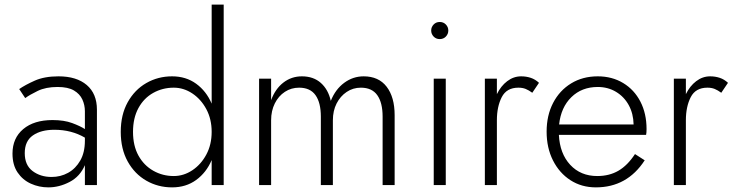

<svg xmlns="http://www.w3.org/2000/svg" viewBox="-20 -800 3176 830"><path d="M89 -376 63 -415Q89 -433 130.5 -451.5Q172 -470 233 -470Q311 -470 355 -432.5Q399 -395 399 -326V0H347V-86Q326 -37 281 -13.5Q236 10 189 10Q149 10 113.5 -6Q78 -22 56 -54.5Q34 -87 34 -136Q34 -203 80.5 -242Q127 -281 207 -281Q257 -281 292 -268Q327 -255 347 -242V-319Q347 -346 336 -370Q325 -394 299.5 -409Q274 -424 229 -424Q178 -424 143 -407Q108 -390 89 -376ZM87 -138Q87 -86 121 -60.5Q155 -35 203 -35Q242 -35 274.5 -53Q307 -71 327 -106Q347 -141 347 -192V-205Q289 -239 215 -239Q157 -239 122 -214.5Q87 -190 87 -138Z M502 -230Q502 -304 532 -358Q562 -412 612.5 -441Q663 -470 724 -470Q784 -470 828 -438Q872 -406 895 -352V-780H947V0H895V-108Q872 -54 828 -22Q784 10 724 10Q663 10 612.5 -19Q562 -48 532 -102Q502 -156 502 -230ZM555 -230Q555 -170 578.5 -127.5Q602 -85 642.5 -62Q683 -39 731 -39Q774 -39 811.5 -64Q849 -89 872 -132Q895 -175 895 -230Q895 -285 872 -328Q849 -371 811.5 -396Q774 -421 731 -421Q683 -421 642.5 -398.5Q602 -376 578.5 -333Q555 -290 555 -230Z M1686 -302V0H1634V-296Q1634 -356 1611 -388.5Q1588 -421 1540 -421Q1506 -421 1478.5 -402.5Q1451 -384 1435 -352.5Q1419 -321 1419 -280V0H1367V-296Q1367 -356 1344 -388.5Q1321 -421 1273 -421Q1239 -421 1211.5 -403Q1184 -385 1168 -353Q1152 -321 1152 -280V0H1100V-460H1152V-367Q1170 -416 1205 -443Q1240 -470 1285 -470Q1335 -470 1367 -441.5Q1399 -413 1410 -364Q1430 -414 1468 -442Q1506 -470 1552 -470Q1617 -470 1651.5 -425Q1686 -380 1686 -302Z M1844 -668Q1844 -683 1854.5 -694Q1865 -705 1881 -705Q1897 -705 1907.5 -694Q1918 -683 1918 -668Q1918 -653 1907.5 -642Q1897 -631 1881 -631Q1865 -631 1854.5 -642Q1844 -653 1844 -668ZM1855 -460H1907V0H1855Z M2128 -460V-393Q2145 -428 2172.5 -449Q2200 -470 2233 -470Q2255 -470 2274.5 -463.5Q2294 -457 2310 -442L2281 -399Q2266 -410 2252.5 -415.5Q2239 -421 2221 -421Q2170 -421 2149 -380Q2128 -339 2128 -280V0H2076V-460Z M2556 10Q2494 10 2446 -21Q2398 -52 2370.5 -106.5Q2343 -161 2343 -231Q2343 -301 2371 -355Q2399 -409 2449 -439.5Q2499 -470 2564 -470Q2626 -470 2674 -441Q2722 -412 2748.5 -360.5Q2775 -309 2775 -242Q2775 -226 2773 -217H2396Q2400 -136 2445 -87.5Q2490 -39 2562 -39Q2614 -39 2653.5 -62Q2693 -85 2725 -134L2767 -107Q2691 10 2556 10ZM2564 -424Q2495 -424 2450 -380Q2405 -336 2397 -262H2719Q2718 -309 2698 -345.5Q2678 -382 2643 -403Q2608 -424 2564 -424Z M2945 -460V-393Q2962 -428 2989.5 -449Q3017 -470 3050 -470Q3072 -470 3091.5 -463.5Q3111 -457 3127 -442L3098 -399Q3083 -410 3069.5 -415.5Q3056 -421 3038 -421Q2987 -421 2966 -380Q2945 -339 2945 -280V0H2893V-460Z"/></svg>

Font: Jost* Light
Style: Regular
Weight: 300
Version: Version 3.7